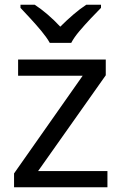

<svg xmlns="http://www.w3.org/2000/svg" viewBox="-20 -786 510 806"><path d="M431 0H39V-58L327 -468H56V-536H424V-470L140 -68H431ZM189 -606Q176 -629 154 -655.5Q132 -682 108 -708Q84 -734 66 -753V-766H126Q152 -749 180 -725Q208 -701 233 -674Q260 -701 288 -725Q316 -749 342 -766H404V-753Q385 -734 360.5 -708Q336 -682 313.5 -655.5Q291 -629 279 -606Z"/></svg>

Font: Noto Sans Sora Sompeng
Style: Regular
Weight: 400
Designer: Monotype Design Team. David Williams.
Foundry: Monotype Imaging Inc.
Version: Version 2.101